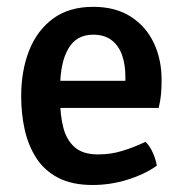

<svg xmlns="http://www.w3.org/2000/svg" viewBox="-20 -528 540 562"><path d="M111.5 -212V-291.5H347V-304.5Q347 -337.5 337.8 -365.2Q328.5 -393 307.5 -409.8Q286.5 -426.5 252.5 -426.5Q203.5 -426.5 179.8 -385.2Q156 -344 156 -271V-237Q156 -191.5 165.2 -155Q174.5 -118.5 198.5 -97.2Q222.5 -76 267.5 -76Q305 -76 339.5 -86.8Q374 -97.5 406 -113Q419 -100 427.8 -80Q436.5 -60 439 -43Q403 -17.5 353 -2Q303 13.5 251 13.5Q190.5 13.5 150 -7.8Q109.5 -29 86 -65.8Q62.5 -102.5 52.2 -149Q42 -195.5 42 -246Q42 -321 65.2 -380Q88.5 -439 135.2 -473.5Q182 -508 253 -508Q318 -508 362.5 -479.5Q407 -451 430 -402.8Q453 -354.5 453 -294.5Q453 -269 451.2 -251.2Q449.5 -233.5 444.5 -212Z"/></svg>

Font: Signika Negative Medium
Style: Regular
Weight: 500
Designer: Anna Giedry
Foundry: Anna Giedry
Version: Version 2.001